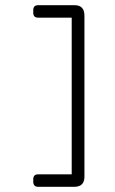

<svg xmlns="http://www.w3.org/2000/svg" viewBox="-20 -719 443 739"><path d="M127 -699H267Q305 -699 305 -659V-39Q305 0 266 0H127Q108 0 108 -20V-29Q108 -48 127 -48H256V-651H127Q108 -651 108 -670V-680Q108 -699 127 -699Z"/></svg>

Font: Text Me One
Style: Regular
Weight: 400
Designer: Julia Petretta
Foundry: Julia Petretta
Version: Version 1.003